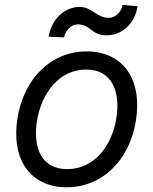

<svg xmlns="http://www.w3.org/2000/svg" viewBox="-20 -766 637 797"><path d="M245.7 -610.8C251.4 -640.6 275.6 -664.8 302.6 -664.8C356.5 -664.8 358 -619.3 423.3 -619.3C484.4 -619.3 539.8 -666.2 551.1 -740.1L488.6 -745.7C484.4 -715.9 458.8 -691.8 431.8 -691.8C380.7 -691.8 363.6 -737.2 309.7 -737.2C248.6 -737.2 193.2 -686.1 181.8 -613.6ZM257.1 11.4C402 11.4 517 -98 544 -264.2C572.1 -437.5 490.1 -552.6 339.5 -552.6C194.6 -552.6 79.5 -443.2 52.6 -275.6C24.9 -103.7 106.5 11.4 257.1 11.4ZM258.5 -63.9C149.1 -63.9 116.5 -157.7 133.5 -264.2C151.6 -376.4 223 -477.3 338.1 -477.3C447.4 -477.3 480.1 -382.1 463.1 -275.6C445 -163 373.6 -63.9 258.5 -63.9Z"/></svg>

Font: TID UI
Style: Italic
Weight: 400
Italic angle: -9.39999°
Designer: The TID Project Authors
Foundry: Bakken & Bæck
Version: Version 1.001;hotconv 1.0.109;makeotfexe 2.5.65596